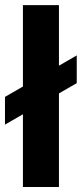

<svg xmlns="http://www.w3.org/2000/svg" viewBox="-38 -748 327 768"><path d="M197.8 -727.5V0H53.7V-727.5ZM-18.1 -249.5V-360.4L269 -526.4V-415.5Z"/></svg>

Font: Inter 28pt
Style: Bold
Weight: 700
Designer: Rasmus Andersson
Foundry: rsms
Version: Version 4.001;git-66647c0bb